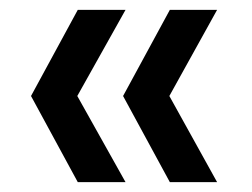

<svg xmlns="http://www.w3.org/2000/svg" viewBox="-20 -490 511 390"><path d="M325 -120 230 -295 325 -470H421L324 -295L421 -120ZM138 -120 43 -295 138 -470H235L137 -295L235 -120Z"/></svg>

Font: DM Sans 17pt Medium
Style: Regular
Weight: 500
Version: Version 4.004;gftools[0.9.30]